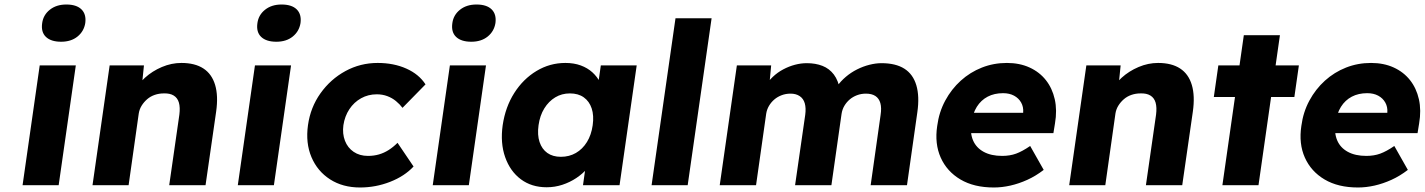

<svg xmlns="http://www.w3.org/2000/svg" viewBox="-20 -821 6315 851"><path d="M80 0 156 -531H316L240 0ZM251 -636Q206 -636 183.5 -657.5Q161 -679 167 -719Q172 -755 201 -778Q230 -801 274 -801Q319 -801 341 -779.5Q363 -758 358 -719Q352 -682 323.5 -659Q295 -636 251 -636Z M390 0 466 -531H618L607 -423L574 -411Q590 -447 622.5 -476.5Q655 -506 697.5 -524Q740 -542 784 -542Q844 -542 881.5 -517.5Q919 -493 933.5 -444.5Q948 -396 938 -326L891 0H730L775 -313Q779 -345 773 -366Q767 -387 750 -397.5Q733 -408 706 -407Q685 -407 666 -400.5Q647 -394 632.5 -381.5Q618 -369 608 -353Q598 -337 595 -318L550 0H471Q443 0 423 0Q403 0 390 0Z M1034 0 1110 -531H1270L1194 0ZM1205 -636Q1160 -636 1137.5 -657.5Q1115 -679 1121 -719Q1126 -755 1155 -778Q1184 -801 1228 -801Q1273 -801 1295 -779.5Q1317 -758 1312 -719Q1306 -682 1277.5 -659Q1249 -636 1205 -636Z M1576 10Q1499 10 1443 -26Q1387 -62 1360.5 -124.5Q1334 -187 1345 -266Q1356 -345 1400.5 -407.5Q1445 -470 1511 -506Q1577 -542 1654 -542Q1725 -542 1781 -517Q1837 -492 1866 -447L1764 -343Q1752 -359 1735 -373Q1718 -387 1696.5 -395Q1675 -403 1650 -403Q1612 -403 1580.5 -385.5Q1549 -368 1528.5 -337Q1508 -306 1502 -266Q1497 -228 1509 -197Q1521 -166 1547.5 -148Q1574 -130 1611 -130Q1637 -130 1659.5 -136.5Q1682 -143 1702.5 -156Q1723 -169 1742 -188L1813 -83Q1773 -40 1709 -15Q1645 10 1576 10Z M1898 0 1974 -531H2134L2058 0ZM2069 -636Q2024 -636 2001.5 -657.5Q1979 -679 1985 -719Q1990 -755 2019 -778Q2048 -801 2092 -801Q2137 -801 2159 -779.5Q2181 -758 2176 -719Q2170 -682 2141.5 -659Q2113 -636 2069 -636Z M2403 9Q2336 9 2288.5 -26.5Q2241 -62 2219 -124.5Q2197 -187 2208 -266Q2220 -347 2259.5 -409Q2299 -471 2358 -506.5Q2417 -542 2486 -542Q2524 -542 2554 -531Q2584 -520 2605.5 -500.5Q2627 -481 2640 -455.5Q2653 -430 2657 -401L2625 -405L2643 -531H2802L2726 0H2564L2582 -128L2618 -129Q2606 -101 2584.5 -76Q2563 -51 2534.5 -32Q2506 -13 2472.5 -2Q2439 9 2403 9ZM2466 -126Q2503 -126 2532.5 -143Q2562 -160 2581.5 -191.5Q2601 -223 2607 -266Q2613 -309 2602.5 -340.5Q2592 -372 2567.5 -389.5Q2543 -407 2506 -407Q2470 -407 2441 -389.5Q2412 -372 2392.5 -340.5Q2373 -309 2367 -266Q2361 -223 2371.5 -191.5Q2382 -160 2406 -143Q2430 -126 2466 -126Z M2868 0 2974 -740H3134L3028 0Z M3170 0 3246 -531H3398L3389 -435L3368 -434Q3384 -460 3405 -480Q3426 -500 3451.5 -513.5Q3477 -527 3503.5 -534Q3530 -541 3556 -541Q3595 -541 3625.5 -529Q3656 -517 3676 -490.5Q3696 -464 3704 -419L3679 -421L3689 -437Q3706 -461 3729 -480.5Q3752 -500 3779 -513.5Q3806 -527 3834 -534Q3862 -541 3887 -541Q3950 -541 3988.5 -516.5Q4027 -492 4041.5 -443Q4056 -394 4046 -324L4000 0H3839L3883 -311Q3888 -343 3882 -364Q3876 -385 3860 -395.5Q3844 -406 3818 -406Q3797 -406 3778.5 -399Q3760 -392 3746 -380Q3732 -368 3722.5 -352Q3713 -336 3710 -316L3665 0H3504L3549 -312Q3553 -342 3547 -363Q3541 -384 3524.5 -395Q3508 -406 3484 -406Q3463 -406 3444.5 -399Q3426 -392 3412 -380Q3398 -368 3388.5 -352Q3379 -336 3376 -317L3331 0Z M4385 10Q4297 10 4237 -25.5Q4177 -61 4149.5 -122.5Q4122 -184 4134 -263Q4142 -324 4169.5 -375Q4197 -426 4238.5 -463.5Q4280 -501 4332 -521.5Q4384 -542 4443 -542Q4499 -542 4543 -522Q4587 -502 4615.5 -466Q4644 -430 4655 -381Q4666 -332 4656 -274L4649 -231H4226L4216 -321H4532L4512 -302L4515 -322Q4517 -347 4506 -366.5Q4495 -386 4474.5 -397Q4454 -408 4426 -408Q4387 -408 4357.5 -392.5Q4328 -377 4309.5 -347.5Q4291 -318 4285 -275Q4279 -231 4293 -198.5Q4307 -166 4340 -148Q4373 -130 4422 -130Q4456 -130 4483.5 -140Q4511 -150 4546 -174L4606 -68Q4571 -41 4533.5 -24Q4496 -7 4458.5 1.5Q4421 10 4385 10Z M4719 0 4795 -531H4947L4936 -423L4903 -411Q4919 -447 4951.5 -476.5Q4984 -506 5026.5 -524Q5069 -542 5113 -542Q5173 -542 5210.5 -517.5Q5248 -493 5262.5 -444.5Q5277 -396 5267 -326L5220 0H5059L5104 -313Q5108 -345 5102 -366Q5096 -387 5079 -397.5Q5062 -408 5035 -407Q5014 -407 4995 -400.5Q4976 -394 4961.5 -381.5Q4947 -369 4937 -353Q4927 -337 4924 -318L4879 0H4800Q4772 0 4752 0Q4732 0 4719 0Z M5398 0 5493 -665H5653L5558 0ZM5360 -391 5380 -531H5737L5717 -391Z M5999 10Q5911 10 5851 -25.5Q5791 -61 5763.5 -122.5Q5736 -184 5748 -263Q5756 -324 5783.5 -375Q5811 -426 5852.5 -463.5Q5894 -501 5946 -521.5Q5998 -542 6057 -542Q6113 -542 6157 -522Q6201 -502 6229.5 -466Q6258 -430 6269 -381Q6280 -332 6270 -274L6263 -231H5840L5830 -321H6146L6126 -302L6129 -322Q6131 -347 6120 -366.5Q6109 -386 6088.5 -397Q6068 -408 6040 -408Q6001 -408 5971.5 -392.5Q5942 -377 5923.5 -347.5Q5905 -318 5899 -275Q5893 -231 5907 -198.5Q5921 -166 5954 -148Q5987 -130 6036 -130Q6070 -130 6097.5 -140Q6125 -150 6160 -174L6220 -68Q6185 -41 6147.5 -24Q6110 -7 6072.5 1.5Q6035 10 5999 10Z"/></svg>

Font: Lexend
Style: Bold Italic
Weight: 700
Italic angle: -8.13011°
Designer: Bonnie Shaver-Troup, Thomas Jockin
Foundry: Lexend
Version: Version 1.007